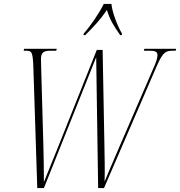

<svg xmlns="http://www.w3.org/2000/svg" viewBox="-20 -964 923 984"><path d="M409 -792 408 -784H417C465 -832 494 -863 528 -913C542 -866 561 -833 596 -784H604L605 -792C583 -829 555 -900 551 -944H512C490 -899 444 -831 409 -792ZM151 -619 171 0H205L473 -671L483 0H513L784 -627C817 -702 832 -704 870 -704H880L883 -714H720L717 -704H746C773 -704 787 -700 787 -682C787 -668 781 -646 766 -614L595 -219C566 -150 535 -81 516 -33C518 -88 516 -167 515 -225L506 -708H476L275 -204C247 -136 224 -78 205 -31C205 -81 204 -173 202 -229L191 -616C190 -640 190 -651 190 -662C190 -694 203 -704 238 -704H268L271 -714H104L101 -704H113C143 -704 148 -698 151 -619Z"/></svg>

Font: Noto Serif Display ExtraCondensed ExtraLight
Style: Italic
Weight: 200
Width: 2
Italic angle: -12°
Designer: Monotype Design Team
Foundry: Monotype Imaging Inc.
Version: Version 2.009